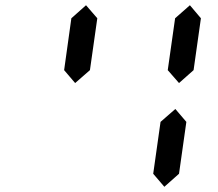

<svg xmlns="http://www.w3.org/2000/svg" viewBox="-20 -821 840 741"><path d="M614.3 -100.1 571.3 -150.4 599.6 -350.6 656.7 -400.4 699.2 -350.6 670.9 -150.4ZM270 -500.5 227.5 -550.3 255.4 -750.5 312 -800.8 355.5 -750.5 327.1 -550.3ZM670.9 -500.5 627.4 -550.3 655.8 -750.5 712.9 -800.8 755.4 -750.5 727.1 -550.3Z"/></svg>

Font: E1234
Style: Italic
Weight: 400
Italic angle: -8°
Designer: GGBotNet
Foundry: GGBotNet
Version: 1.04